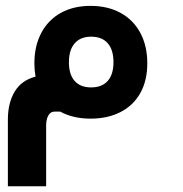

<svg xmlns="http://www.w3.org/2000/svg" viewBox="-20 -410 640 670"><path d="M190 -20.5H169.5Q156.5 -20.5 148.8 -7.2Q141 6 141 29V240H7.5V7Q7.5 -50.5 31.2 -90.2Q55 -130 104 -142.5Q100 -165.5 100 -189Q100 -249.5 124 -295Q148 -340.5 192.2 -365Q236.5 -389.5 296 -389.5Q356 -389.5 400.8 -365Q445.5 -340.5 469.8 -295Q494 -249.5 494 -189Q494 -128.5 469.5 -85Q445 -41.5 400.2 -18.8Q355.5 4 296 4Q235 4 190 -20.5ZM376 -193Q376 -236 356 -259Q336 -282 298 -282Q261 -282 240.8 -259Q220.5 -236 220.5 -193Q220.5 -150 240.5 -127.5Q260.5 -105 298 -105Q336 -105 356 -127.8Q376 -150.5 376 -193Z"/></svg>

Font: JuliaMono ExtraBold
Style: Regular
Weight: 800
Monospace: yes
Designer: cormullion
Foundry: corm
Version: Version 0.055; ttfautohint (v1.8.4)